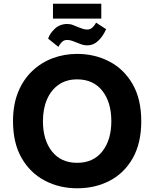

<svg xmlns="http://www.w3.org/2000/svg" viewBox="-20 -999 830 1033"><path d="M395 14Q300 14 221.5 -27Q143 -68 96.5 -148.5Q50 -229 50 -347Q50 -436 77.5 -503.5Q105 -571 153.5 -617Q202 -663 264 -686Q326 -709 395 -709Q490 -709 568.5 -668Q647 -627 693.5 -546.5Q740 -466 740 -347Q740 -229 694.5 -148.5Q649 -68 571 -27Q493 14 395 14ZM395 -123Q482 -123 530.5 -184.5Q579 -246 579 -347Q579 -449 530.5 -510.5Q482 -572 395 -572Q337 -572 296 -543.5Q255 -515 233 -464.5Q211 -414 211 -347Q211 -246 259.5 -184.5Q308 -123 395 -123ZM265 -899V-979H525V-899ZM294 -747 239 -791Q247 -818 274.5 -844Q302 -870 342 -870Q359 -870 373.5 -864Q388 -858 403 -852Q414 -848 425.5 -844Q437 -840 449 -840Q466 -840 477.5 -851Q489 -862 497 -877L551 -842Q544 -825 530 -804.5Q516 -784 496 -769.5Q476 -755 449 -755Q433 -755 418.5 -760Q404 -765 390 -771Q378 -776 366 -780Q354 -784 341 -784Q324 -784 313 -773Q302 -762 294 -747Z"/></svg>

Font: Ubuntu Sans ExtraBold
Style: Regular
Weight: 800
Designer: Dalton Maag Ltd
Foundry: Dalton Maag Ltd
Version: Version 1.006; ttfautohint (v1.8.4.7-5d5b)